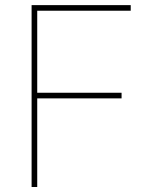

<svg xmlns="http://www.w3.org/2000/svg" viewBox="-20 -748 612 768"><path d="M106.4 0V-727.5H502.9V-705.1H128.9V-377H466.3V-354.5H128.9V0Z"/></svg>

Font: Inter 18pt Thin
Style: Regular
Weight: 250
Designer: Rasmus Andersson
Foundry: rsms
Version: Version 4.001;git-66647c0bb